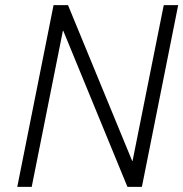

<svg xmlns="http://www.w3.org/2000/svg" viewBox="-20 -731 717 751"><path d="M535 0H478.5L227.5 -610.5H226L104 0H47.5L189.5 -711H246L497 -101.5H498.5L620.5 -711H677Z"/></svg>

Font: Roberto Sans Light
Style: Italic
Weight: 300
Italic angle: -11°
Designer: Google
Version: Version 1.00;June 11, 2020;FontCreator 12.0.0.2522 64-bit; t